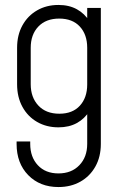

<svg xmlns="http://www.w3.org/2000/svg" viewBox="-20 -572 502 775"><path d="M216 183Q141 183 94 135Q47 87 47 9V-1H102V9Q102 62 132.8 95Q163.5 128 216 128Q268.5 128 300.2 95Q332 62 332 9V-136L341 -124Q322 -93 290.5 -75.5Q259 -58 216 -58Q167.5 -58 129.8 -79.8Q92 -101.5 70.5 -140.8Q49 -180 49 -232V-379Q49 -430.5 70.5 -469.5Q92 -508.5 129.8 -530.2Q167.5 -552 216 -552Q259 -552 290.5 -534.5Q322 -517 341 -486L332 -474V-540H387V9Q387 61 365 100.2Q343 139.5 304.5 161.2Q266 183 216 183ZM219.5 -113Q273 -113 302.5 -145.5Q332 -178 332 -231V-379Q332 -432.5 302.2 -464.8Q272.5 -497 219 -497Q165.5 -497 134.8 -464.8Q104 -432.5 104 -379V-232Q104 -179 134.8 -146Q165.5 -113 219.5 -113Z"/></svg>

Font: Mohave Light Light
Style: Regular
Weight: 300
Version: Version 2.003